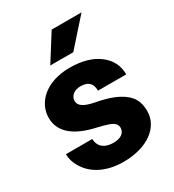

<svg xmlns="http://www.w3.org/2000/svg" viewBox="-183 -855 879 969"><g transform="rotate(-30 256.5 -370.0)"><path d="M323.2 -148.4C323.2 -119.1 299.8 -99.1 255.4 -99.1C206.5 -99.1 172.9 -120.6 170.9 -169.4H17.6C17.6 -141.1 26.4 -113.3 44.4 -85.9C79.6 -30.8 149.9 9.8 251 9.8C392.1 9.8 481.9 -60.1 481.9 -153.3C481.9 -190.9 472.2 -220.7 453.1 -242.7C414.1 -287.1 348.6 -308.6 277.8 -321.8C215.8 -333.5 189.5 -351.6 189.5 -379.4C189.5 -410.2 217.3 -429.7 251 -429.7C299.3 -429.7 317.9 -406.7 317.9 -366.2H482.4C482.4 -417 461.9 -458.5 420.4 -490.2C378.9 -522 322.3 -538.1 251.5 -538.1C113.3 -538.1 33.7 -460.4 33.7 -371.1C33.7 -278.3 116.2 -230.5 219.7 -208C260.3 -198.7 288.1 -189.9 302.2 -181.6C316.4 -172.9 323.2 -161.6 323.2 -148.4ZM307.1 -596.7 443.4 -750H269.5L172.9 -596.7Z"/></g></svg>

Font: Vazirmatn Black
Style: Regular
Weight: 900
Designer: Saber Rastikerdar
Foundry: Saber Rastikerdar
Version: Version 33.003